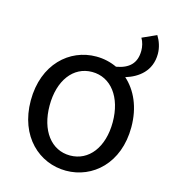

<svg xmlns="http://www.w3.org/2000/svg" viewBox="-111 -823 827 926"><g transform="rotate(15 303.0 -360.0)"><path d="M303 -63C209 -63 146 -146 146 -271C146 -396 209 -480 303 -480C397 -480 461 -396 461 -271C461 -146 397 -63 303 -63ZM303 13C436 13 554 -91 554 -271C554 -371 518 -448 463 -497C526 -516 586 -560 586 -646C586 -678 575 -709 560 -733L489 -701C500 -683 505 -660 505 -640C505 -577 470 -545 407 -534C375 -549 340 -557 303 -557C170 -557 52 -452 52 -271C52 -91 170 13 303 13Z"/></g></svg>

Font: Noto Sans Mono CJK HK
Style: Regular
Weight: 400
Designer: Ryoko NISHIZUKA 西塚涼子 (kana, bopomofo & ideographs); Paul D. Hunt (Latin, Greek & Cyrillic); Sandoll Communications 산돌커뮤니
Foundry: Adobe
Version: Version 2.004;hotconv 1.0.118;makeotfexe 2.5.65603